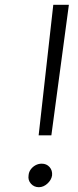

<svg xmlns="http://www.w3.org/2000/svg" viewBox="-20 -770 325 800"><path d="M141 -206 202 -750H267L194 -206ZM142 10Q122 10 109 -4.5Q96 -19 99 -39Q100 -53 108 -64Q116 -75 128 -81.5Q140 -88 154 -88Q174 -88 186.5 -74Q199 -60 197 -39Q194 -20 177.5 -5Q161 10 142 10Z"/></svg>

Font: Orkney Light
Style: LightItalic
Weight: 300
Designer: Samuel Oakes and Alfredo Marco Pradil
Foundry: Alfredo Marco Pradil
Version: 1.0; ttfautohint (v1.5)